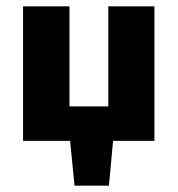

<svg xmlns="http://www.w3.org/2000/svg" viewBox="-20 -446 563 608"><path d="M469 -426V0H338L325 142H216L202 0H53V-426H200V-109H323V-426Z"/></svg>

Font: Ysabeau Ultrabold
Style: Regular
Weight: 800
Designer: Christian Thalmann (Catharsis Fonts)
Version: Version 0.003